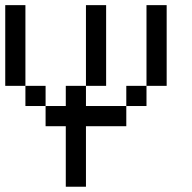

<svg xmlns="http://www.w3.org/2000/svg" viewBox="-20 -635 732 732"><path d="M0 -615.4H76.9V-307.7H0ZM538.5 -615.4H615.4V-307.7H538.5V-230.8H461.5V-153.8H307.7V76.9H230.8V-153.8H153.8V-230.8H76.9V-307.7H153.8V-230.8H230.8V-307.7H307.7V-230.8H461.5V-307.7H538.5ZM307.7 -615.4H384.6V-307.7H307.7Z"/></svg>

Font: Mintsoda - Lime Green 13x16
Style: Regular
Weight: 400
Designer: Mintsoda-15
Version: Version 1.0